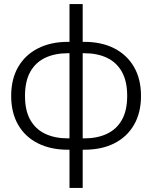

<svg xmlns="http://www.w3.org/2000/svg" viewBox="-20 -725 749 945"><path d="M314 12Q230 12 167 -19.5Q104 -51 69.5 -110.5Q35 -170 35 -253Q35 -336 69.5 -395.5Q104 -455 167 -487Q230 -519 314 -519H395Q480 -519 542.5 -487Q605 -455 639.5 -395.5Q674 -336 674 -253Q674 -170 639.5 -110.5Q605 -51 542.5 -19.5Q480 12 395 12ZM314 -44H395Q459 -44 506.5 -66.5Q554 -89 580 -135Q606 -181 606 -253Q606 -325 580 -371.5Q554 -418 506.5 -440.5Q459 -463 395 -463H314Q250 -463 202.5 -440.5Q155 -418 129 -371.5Q103 -325 103 -253Q103 -181 129 -135Q155 -89 202.5 -66.5Q250 -44 314 -44ZM322 200V-11V-22V-486V-500V-705H387V-499V-483V-21V-8V200Z"/></svg>

Font: TikTok Sans Light
Style: Regular
Weight: 300
Version: Version 4.000